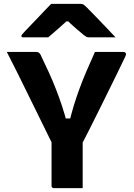

<svg xmlns="http://www.w3.org/2000/svg" viewBox="-20 -967 690 987"><path d="M405 0Q380 0 355 0Q330 0 305.5 0Q281 0 256 0Q253 0 250.5 -1.5Q248 -3 246.5 -5Q245 -7 245 -11Q245 -81 245 -155.5Q245 -230 245 -300H405Q405 -269 405 -234.5Q405 -200 405 -166Q405 -132 405 -100Q405 -75 405 -50Q405 -25 405 0ZM15 -700Q55 -700 92.5 -700Q130 -700 164 -700Q172 -700 176.5 -698Q181 -696 185 -691Q189 -686 193 -676Q214 -633 232.5 -592Q251 -551 267.5 -509Q284 -467 299 -421.5Q314 -376 327 -325L288 -358H371L333 -325Q345 -377 359 -423Q373 -469 389.5 -513.5Q406 -558 425.5 -603.5Q445 -649 468 -700Q507 -700 543 -700Q579 -700 612 -700Q623 -700 626.5 -694Q630 -688 623 -674Q602 -630 579.5 -584Q557 -538 533.5 -490.5Q510 -443 486 -394.5Q462 -346 438 -298.5Q414 -251 390 -205Q343 -205 316 -205.5Q289 -206 276.5 -207Q264 -208 260 -211Q256 -214 253 -219Q250 -225 233 -260Q216 -295 189.5 -348.5Q163 -402 132.5 -464.5Q102 -527 71.5 -588.5Q41 -650 15 -700ZM243 -947Q259 -947 289.5 -947Q320 -947 350.5 -947Q381 -947 396 -947Q403 -947 408.5 -944Q414 -941 427 -928Q435 -920 451 -903.5Q467 -887 488 -865.5Q509 -844 531 -820.5Q553 -797 574 -775Q546 -775 507.5 -775Q469 -775 441 -775Q430 -775 425.5 -777Q421 -779 413 -785Q398 -797 372.5 -819Q347 -841 309 -878L361 -857Q345 -857 328.5 -857Q312 -857 295 -857L345 -880Q310 -846 280.5 -820.5Q251 -795 228 -775H101Q97 -775 94.5 -775.5Q92 -776 91 -778Q90 -780 90 -782Q90 -786 93.5 -790Q97 -794 110 -808Q123 -822 140 -839.5Q157 -857 175.5 -876.5Q194 -896 211.5 -914.5Q229 -933 243 -947Z"/></svg>

Font: Recursive ExtraBold
Style: Regular
Weight: 800
Version: Version 1.085